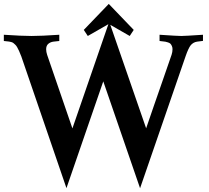

<svg xmlns="http://www.w3.org/2000/svg" viewBox="-23 -916 1094 1006"><path d="M325.2 69.8 87.9 -622.6V-622.1Q82.5 -637.2 76.9 -648.9Q71.3 -660.6 66.9 -668.7Q62.5 -676.8 56.6 -682.1Q50.8 -687.5 46.9 -690.7Q43 -693.8 35.6 -695.8Q28.3 -697.8 24.4 -698.2Q20.5 -698.7 11.2 -699.7Q2 -700.7 -2.9 -701.2V-733.9Q92.3 -727.5 142.6 -727.5Q192.4 -727.5 287.6 -733.9V-701.2L256.8 -697.8Q241.2 -695.8 230 -686.3Q218.8 -676.8 218.8 -657.7Q218.8 -644.5 224.1 -628.4L356.4 -243.2Q451.2 -516.6 549.3 -802.2L742.7 -243.7Q762.2 -300.8 784.4 -365Q806.6 -429.2 834 -507.6Q861.3 -585.9 876 -628.9Q880.9 -643.6 880.9 -658.2Q880.9 -668 877.4 -675.3Q874 -682.6 870.1 -686.8Q866.2 -690.9 857.2 -693.8Q848.1 -696.8 843.8 -697.5Q839.4 -698.2 827.6 -699.5Q815.9 -700.7 813 -701.2V-733.9Q907.2 -727.5 926.8 -727.5Q945.3 -727.5 1040.5 -733.9V-701.7L1009.8 -697.8Q989.3 -694.8 975.6 -678.2L976.1 -678.7Q964.4 -664.1 949.7 -622.1L710.9 70.3L518.1 -489.7Q500.5 -438.5 429.7 -233.4Q358.9 -28.3 325.2 69.8ZM416 -759.3 546.9 -895.5 677.7 -759.3 656.7 -727.5 546.9 -790.5Q505.9 -767.6 437 -727.5Z"/></svg>

Font: Flanker
Style: Bold
Weight: 700
Designer: Flanker
Foundry: Flanker
Version: Version 2.021